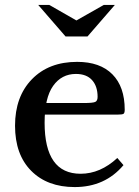

<svg xmlns="http://www.w3.org/2000/svg" viewBox="-20 -752 565 779"><path d="M133 -334H319Q357 -334 366.5 -338.5Q376 -343 376 -359Q376 -402 353.5 -427Q331 -452 288 -452Q230 -452 195.5 -403.5Q161 -355 161 -254Q161 -47 307 -47Q387 -47 456 -111L481 -82Q406 7 283 7Q172 7 106.5 -59Q41 -125 41 -242Q41 -360 109.5 -430.5Q178 -501 293 -501Q386 -501 436 -450.5Q486 -400 486 -307Q486 -294 481.5 -290.5Q477 -287 457 -287H130ZM335 -604H246L135 -732H180L290 -669L401 -732H446Z"/></svg>

Font: Kolar Light
Style: Regular
Weight: 300
Designer: Ramakrishna Saiteja (Kannada); Shiva Nallaperumal (Latin)
Foundry: Indian Type Foundry
Version: Version 1.001;PS 1.0;hotconv 1.0.88;makeotf.lib2.5.647800